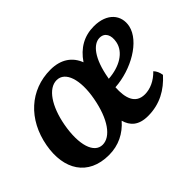

<svg xmlns="http://www.w3.org/2000/svg" viewBox="-92 -678 897 897"><g transform="rotate(-45 356.5 -229.0)"><path d="M580 -467C516 -467 465 -438 427 -382C407 -434 363 -467 293 -467C159 -467 57 -374 31 -230C6 -93 67 9 205 9C269 9 321 -18 360 -63C372 -20 401 9 463 9C542 9 601 -26 648 -78C645 -97 639 -110 628 -122C596 -89 559 -73 524 -73C461 -73 446 -128 450 -194C561 -201 679 -268 697 -350C710 -413 668 -467 580 -467ZM341 -227C320 -112 271 -46 218 -46C162 -46 137 -124 158 -239C177 -342 224 -412 279 -412C336 -412 361 -335 341 -227ZM602 -340C591 -284 531 -249 456 -244C456 -245 457 -247 457 -249C476 -359 519 -410 561 -410C595 -410 610 -381 602 -340Z"/></g></svg>

Font: Vollkorn Semibold
Style: Italic
Weight: 600
Italic angle: -11°
Designer: Friedrich Althausen
Foundry: Friedrich Althausen
Version: Version 4.015;PS 004.015;hotconv 1.0.88;makeotf.lib2.5.64775